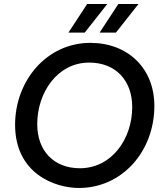

<svg xmlns="http://www.w3.org/2000/svg" viewBox="-20 -924 811 954"><path d="M372 10C588 10 747 -173 747 -398C747 -585 615 -711 429 -711C212 -711 55 -523 55 -304C55 -62 252 10 372 10ZM377 -88C247 -88 165 -175 165 -307C165 -465 266 -613 423 -613C556 -613 637 -523 637 -392C637 -234 535 -88 377 -88ZM401 -762 513 -904H413L320 -762ZM556 -762 668 -904H568L475 -762Z"/></svg>

Font: Fixel Display Medium
Style: Italic
Weight: 500
Italic angle: -10°
Designer: AlfaBravo + MacPaw
Foundry: Kyrylo Tkachov, Marchela Mozhyna, Serhii Makarenko, Maria Weinstein, Zakhar Kryvoshyya
Version: Version 1.210;Glyphs 3.2 (3217)